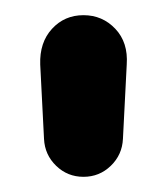

<svg xmlns="http://www.w3.org/2000/svg" viewBox="-20 -723 220 253"><path d="M90 -490Q69 -490 54 -504.5Q39 -519 38 -540L33 -638Q32 -667 48.5 -685Q65 -703 90 -703Q115 -703 132 -685Q149 -667 147 -638L142 -540Q141 -519 126 -504.5Q111 -490 90 -490Z"/></svg>

Font: Winky Sans Medium
Style: Regular
Weight: 500
Designer: Simon Atzbach
Foundry: typofactur
Version: Version 1.205